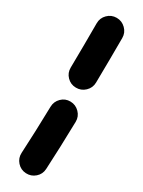

<svg xmlns="http://www.w3.org/2000/svg" viewBox="-212 -755 633 847"><g transform="rotate(30 104.5 -332.0)"><path d="M104.5 -729.5Q131.3 -729.5 150.6 -710.4Q169.9 -691.4 169.9 -664.6Q169.9 -611.3 169.4 -553.7Q168.9 -496.1 168 -436Q167.5 -409.2 147.9 -390.6Q128.4 -372.1 101.6 -372.6Q74.7 -373 56.2 -392.1Q37.6 -411.1 38.1 -438Q39.1 -497.6 39.3 -554.7Q39.6 -611.8 39.6 -664.6Q39.6 -691.4 58.6 -710.4Q77.6 -729.5 104.5 -729.5ZM112.8 -307.6Q139.6 -307.1 158.4 -287.8Q177.2 -268.6 176.8 -241.7Q175.3 -175.3 173.1 -112.8Q170.9 -50.3 168 3.9Q166.5 30.8 146.5 48.3Q126.5 65.9 99.6 64.5Q72.8 63 54.9 43Q37.1 22.9 38.6 -3.9Q41.5 -56.6 43.7 -117.4Q45.9 -178.2 47.4 -243.7Q47.9 -270.5 66.9 -289.3Q85.9 -308.1 112.8 -307.6Z"/></g></svg>

Font: Mikhak Bold
Style: Regular
Weight: 700
Designer: Amin Abedi
Version: Version 3.3